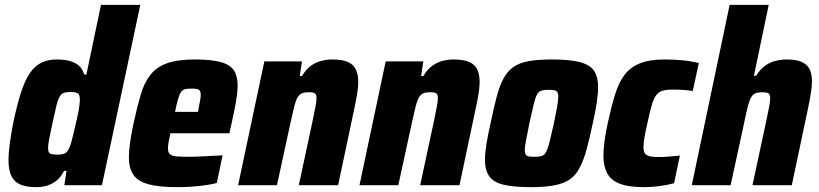

<svg xmlns="http://www.w3.org/2000/svg" viewBox="-20 -763 3375 791"><path d="M131 8Q91 8 65.5 -2Q40 -12 27.5 -36.5Q15 -61 15 -104Q15 -131 20 -169Q25 -207 34 -255Q50 -331 66.5 -382Q83 -433 103.5 -462.5Q124 -492 151 -505Q178 -518 214 -518Q244 -518 266.5 -512Q289 -506 304.5 -493Q320 -480 327 -456H336L396 -743H558L400 0H245L254 -59H244Q230 -32 211 -17.5Q192 -3 171.5 2.5Q151 8 131 8ZM217 -126Q231 -126 240.5 -128.5Q250 -131 256.5 -138.5Q263 -146 268 -160Q272 -170 277 -189.5Q282 -209 287.5 -233Q293 -257 298.5 -280.5Q304 -304 306.5 -323.5Q309 -343 309 -353Q309 -372 301 -378Q293 -384 271 -384Q255 -384 244.5 -381Q234 -378 226.5 -366Q219 -354 212.5 -328Q206 -302 196 -255Q187 -214 182.5 -190Q178 -166 178 -153Q178 -141 182 -135Q186 -129 195 -127.5Q204 -126 217 -126Z M709 8Q633 8 589.5 -4.5Q546 -17 528.5 -44.5Q511 -72 511 -113Q511 -141 516 -176.5Q521 -212 530 -254Q545 -323 559.5 -372.5Q574 -422 599.5 -454.5Q625 -487 668.5 -502.5Q712 -518 783 -518Q852 -518 890.5 -507Q929 -496 944 -472.5Q959 -449 959 -410Q959 -391 955.5 -366Q952 -341 946.5 -313Q941 -285 934 -254L925 -214H682Q678 -196 675 -179.5Q672 -163 672 -153Q672 -136 679 -128.5Q686 -121 705.5 -119Q725 -117 762 -117Q777 -117 799.5 -118Q822 -119 848 -120.5Q874 -122 897 -123L873 -9Q854 -4 826.5 0Q799 4 768.5 6Q738 8 709 8ZM701 -302H796L798 -316Q802 -337 804.5 -350Q807 -363 807 -372Q807 -384 803 -389.5Q799 -395 790.5 -396.5Q782 -398 769 -398Q752 -398 742 -395.5Q732 -393 725.5 -383.5Q719 -374 713.5 -355Q708 -336 701 -302Z M961 0 1069 -510H1224L1215 -450H1224Q1241 -478 1261.5 -492.5Q1282 -507 1304.5 -512.5Q1327 -518 1348 -518Q1389 -518 1412.5 -508Q1436 -498 1446 -477Q1456 -456 1456 -424Q1456 -405 1451.5 -377Q1447 -349 1440 -317L1373 0H1211L1269 -270Q1276 -303 1280 -325.5Q1284 -348 1284 -358Q1284 -370 1280.5 -375Q1277 -380 1270 -381.5Q1263 -383 1251 -383Q1234 -383 1223.5 -378.5Q1213 -374 1205.5 -361Q1198 -348 1192 -323Q1186 -298 1177 -258L1121 0Z M1461 0 1569 -510H1724L1715 -450H1724Q1741 -478 1761.5 -492.5Q1782 -507 1804.5 -512.5Q1827 -518 1848 -518Q1889 -518 1912.5 -508Q1936 -498 1946 -477Q1956 -456 1956 -424Q1956 -405 1951.5 -377Q1947 -349 1940 -317L1873 0H1711L1769 -270Q1776 -303 1780 -325.5Q1784 -348 1784 -358Q1784 -370 1780.5 -375Q1777 -380 1770 -381.5Q1763 -383 1751 -383Q1734 -383 1723.5 -378.5Q1713 -374 1705.5 -361Q1698 -348 1692 -323Q1686 -298 1677 -258L1621 0Z M2169 8Q2096 8 2054.5 -2Q2013 -12 1995.5 -37Q1978 -62 1978 -104Q1978 -132 1984 -169.5Q1990 -207 2001 -255Q2014 -318 2026 -363.5Q2038 -409 2054 -439Q2070 -469 2094.5 -486.5Q2119 -504 2157.5 -511Q2196 -518 2253 -518Q2326 -518 2367.5 -507.5Q2409 -497 2426.5 -472.5Q2444 -448 2444 -404Q2444 -377 2438.5 -340Q2433 -303 2422 -255Q2409 -192 2396.5 -147Q2384 -102 2368 -71.5Q2352 -41 2327.5 -24Q2303 -7 2264.5 0.5Q2226 8 2169 8ZM2182 -117Q2197 -117 2207 -119Q2217 -121 2223.5 -128Q2230 -135 2235.5 -150Q2241 -165 2247 -190.5Q2253 -216 2262 -255Q2271 -299 2275.5 -325Q2280 -351 2280 -366Q2280 -378 2275.5 -384Q2271 -390 2262.5 -391.5Q2254 -393 2239 -393Q2221 -393 2210 -389.5Q2199 -386 2192 -373Q2185 -360 2178.5 -332Q2172 -304 2161 -255Q2152 -210 2147 -184Q2142 -158 2142 -144Q2142 -132 2146 -126Q2150 -120 2159 -118.5Q2168 -117 2182 -117Z M2634 8Q2569 8 2532.5 -6.5Q2496 -21 2481 -50Q2466 -79 2466 -121Q2466 -147 2470.5 -181.5Q2475 -216 2484 -257Q2498 -322 2513 -371Q2528 -420 2551.5 -452.5Q2575 -485 2615 -501.5Q2655 -518 2717 -518Q2757 -518 2793 -514.5Q2829 -511 2859 -503L2834 -388Q2818 -391 2795 -392.5Q2772 -394 2752 -394Q2727 -394 2710.5 -389.5Q2694 -385 2683.5 -371Q2673 -357 2665 -329.5Q2657 -302 2647 -255Q2639 -220 2635 -196.5Q2631 -173 2631 -157Q2631 -139 2637.5 -130.5Q2644 -122 2657.5 -119Q2671 -116 2694 -116Q2713 -116 2737 -118Q2761 -120 2781 -122L2757 -8Q2726 0 2694.5 4Q2663 8 2634 8Z M2830 0 2986 -743H3147L3086 -451H3095Q3112 -478 3132.5 -492.5Q3153 -507 3176 -512.5Q3199 -518 3220 -518Q3260 -518 3282.5 -508Q3305 -498 3315 -478.5Q3325 -459 3325 -427Q3325 -407 3320.5 -378.5Q3316 -350 3309 -317L3242 0H3080L3138 -270Q3145 -303 3149 -325Q3153 -347 3153 -358Q3153 -375 3145 -379Q3137 -383 3120 -383Q3103 -383 3092 -378.5Q3081 -374 3074 -361Q3067 -348 3060.5 -323Q3054 -298 3046 -258L2990 0Z"/></svg>

Font: Saira SemiCondensed ExtraBold
Style: Italic
Weight: 800
Width: 4
Italic angle: -12°
Designer: Hector Gatti with collaboration of the Omnibus-Type team
Foundry: Omnibus-Type
Version: Version 1.101